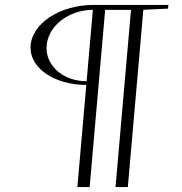

<svg xmlns="http://www.w3.org/2000/svg" viewBox="-20 -580 740 780"><path d="M330.6 -235 294.3 180H344.3L407.2 -540H512.2L449.3 180H499.3L562.3 -540.3C595.7 -541.8 629.2 -543.4 662.7 -545L664 -560H359C225.7 -560 104.1 -485.1 104.1 -385.6C104.1 -301.6 202.8 -235 330.6 -235ZM331.9 -250C239.6 -250 169.1 -309.3 169.1 -384.4C169.1 -472.8 258.8 -540 357.2 -540Z"/></svg>

Font: Galberik
Style: Regular
Weight: 400
Designer: Gluk
Foundry: Gluk
Version: Version 0.50